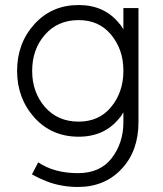

<svg xmlns="http://www.w3.org/2000/svg" viewBox="-20 -532 648 764"><path d="M293 -512Q186 -512 117 -436Q48 -360 48 -250Q48 -141 117 -64Q186 12 293 12Q396 12 455 -62Q460 -67 463.5 -73Q467 -79 471 -85Q471 -73 471 -65.5Q471 -58 471 -46Q471 37 424 98Q378 157 290 157Q244 157 204.5 146.5Q165 136 132 114L107 162Q136 178 165.5 189.5Q195 201 226.5 206.5Q258 212 290 212Q397 212 464 140Q531 69 531 -46V-500H471V-415Q467 -421 463.5 -427Q460 -433 455 -438Q396 -512 293 -512ZM293 -452Q374 -452 422 -394Q446 -365 458.5 -329.5Q471 -294 471 -250Q471 -207 458.5 -171Q446 -135 422 -106Q374 -48 293 -48Q210 -48 159 -106Q108 -165 108 -250Q108 -336 159 -394Q210 -452 293 -452Z"/></svg>

Font: Unageo Variable
Style: Regular
Weight: 300
Designer: Richard Sepsi
Foundry: Richard Sepsi
Version: Version 2.200